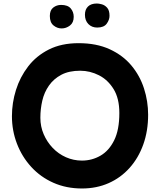

<svg xmlns="http://www.w3.org/2000/svg" viewBox="-20 -1028 912 1094"><path d="M447 46Q358 46 284.5 13.5Q211 -19 158 -77Q105 -135 76.5 -209.5Q48 -284 48 -366Q48 -442 71 -515.5Q94 -589 140.5 -649.5Q187 -710 258.5 -746Q330 -782 428 -782Q530 -782 605 -747.5Q680 -713 728.5 -655Q777 -597 800.5 -524Q824 -451 824 -374Q824 -282 796.5 -205Q769 -128 718.5 -71.5Q668 -15 599 15.5Q530 46 447 46ZM447 -113Q504 -113 552.5 -141Q601 -169 630.5 -228.5Q660 -288 660 -384Q660 -467 627.5 -520Q595 -573 544 -599Q493 -625 437 -625Q373 -625 329.5 -602Q286 -579 259 -540.5Q232 -502 221 -454.5Q210 -407 210 -357Q210 -307 229 -263Q248 -219 280.5 -185Q313 -151 356 -132Q399 -113 447 -113ZM534 -871Q503 -871 483.5 -891Q464 -911 464 -944Q464 -974 481.5 -991Q499 -1008 532 -1008Q543 -1008 560 -1003.5Q577 -999 590.5 -984Q604 -969 604 -938Q604 -915 588 -893Q572 -871 534 -871ZM331 -866Q306 -866 285 -883Q264 -900 264 -937Q264 -970 283.5 -985Q303 -1000 328 -1000Q366 -1000 383 -980Q400 -960 400 -932Q400 -899 378.5 -882.5Q357 -866 331 -866Z"/></svg>

Font: KN Bobohei
Style: Bold
Weight: 700
Designer: Kingnam Type Foundry
Version: Version 1.710;March 18, 2023